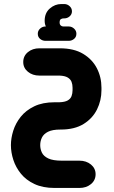

<svg xmlns="http://www.w3.org/2000/svg" viewBox="-20 -641 562 950"><path d="M207 -510Q201 -522 201 -538Q201 -577 226.5 -599Q252 -621 283 -621H298Q313 -621 324.5 -610.5Q336 -600 336 -585Q336 -570 324.5 -560Q313 -550 298 -550H294Q288 -550 281.5 -546.5Q275 -543 275 -530Q275 -520 280.5 -515Q286 -510 293 -510H320Q335 -510 346.5 -499.5Q358 -489 358 -474Q358 -458 346.5 -448.5Q335 -439 320 -439H205Q190 -439 178.5 -448.5Q167 -458 167 -474Q167 -489 178.5 -499.5Q190 -510 205 -510ZM286 154H373Q407 154 430 173Q453 192 453 221Q453 251 430 270Q407 289 373 289H250Q192 289 150.5 269.5Q109 250 83.5 218.5Q58 187 46 150Q34 113 34 77Q34 43 45.5 6Q57 -31 82.5 -63Q108 -95 149.5 -115Q191 -135 250 -135H274Q301 -136 315 -144Q329 -152 334 -165.5Q339 -179 339 -195V-207Q339 -223 334 -236Q329 -249 315 -257.5Q301 -266 274 -267H175Q141 -267 118 -286Q95 -305 95 -334Q95 -364 118 -383Q141 -402 175 -402H276Q346 -402 391.5 -374.5Q437 -347 459.5 -303Q482 -259 482 -207V-195Q482 -144 460 -99.5Q438 -55 393.5 -27.5Q349 0 281 0H279Q239 0 217.5 11Q196 22 187.5 39.5Q179 57 179 77Q179 97 187.5 114.5Q196 132 219 143Q242 154 286 154Z"/></svg>

Font: Beiruti Black
Style: Regular
Weight: 900
Designer: Arlette Boutros
Foundry: Boutros
Version: Version 1.41